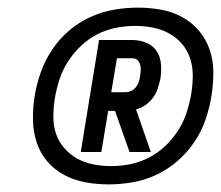

<svg xmlns="http://www.w3.org/2000/svg" viewBox="-20 -913 580 504"><path d="M192 -514 240 -808H327Q346 -808 363.5 -801Q381 -794 391 -779Q401 -764 402.5 -744.5Q404 -725 401 -706Q398 -693 394 -680.5Q390 -668 381.5 -656.5Q373 -645 361.5 -637Q350 -629 337 -626L376 -514H320L282 -622H264L246 -514ZM272 -671H309Q317 -671 324.5 -674.5Q332 -678 337 -684.5Q342 -691 344.5 -698.5Q347 -706 348 -714Q349 -721 349.5 -728.5Q350 -736 348 -743Q346 -750 341 -755Q336 -760 328 -760H287ZM265 -429Q234 -429 204 -434.5Q174 -440 148 -454Q122 -468 103.5 -490Q85 -512 76 -540Q67 -568 66.5 -599Q66 -630 71 -661Q76 -692 87 -723Q98 -754 116.5 -782Q135 -810 160.5 -832Q186 -854 216.5 -868Q247 -882 279 -887.5Q311 -893 342 -893Q373 -893 403 -887.5Q433 -882 458.5 -868Q484 -854 502.5 -832Q521 -810 530.5 -782Q540 -754 540 -723Q540 -692 535 -661Q530 -630 519.5 -599Q509 -568 490 -540Q471 -512 445.5 -490Q420 -468 390 -454Q360 -440 328 -434.5Q296 -429 265 -429ZM272 -477Q297 -477 322 -482Q347 -487 370.5 -499Q394 -511 413.5 -529.5Q433 -548 447.5 -570.5Q462 -593 470 -618Q478 -643 482 -667Q486 -691 486 -715Q486 -739 479 -760Q472 -781 457.5 -798Q443 -815 423.5 -825.5Q404 -836 381.5 -840.5Q359 -845 335 -845Q310 -845 284.5 -840Q259 -835 235.5 -823Q212 -811 192.5 -792.5Q173 -774 158.5 -751.5Q144 -729 136 -704Q128 -679 124 -655Q120 -631 120 -607Q120 -583 127 -562Q134 -541 149 -524Q164 -507 183 -496.5Q202 -486 225 -481.5Q248 -477 272 -477Z"/></svg>

Font: Iosevka
Style: Italic
Weight: 400
Italic angle: -9°
Monospace: yes
Designer: Belleve Invis
Foundry: Belleve Invis
Version: Version 32.5.0; ttfautohint (v1.8.4)